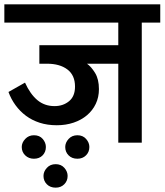

<svg xmlns="http://www.w3.org/2000/svg" viewBox="-30 -656 757 883"><path d="M370 -363Q389 -350 407 -321Q425 -292 425 -246Q425 -209 410.5 -178.5Q396 -148 370 -126Q344 -104 308.5 -92Q273 -80 231 -80Q188 -80 152.5 -91.5Q117 -103 89.5 -123.5Q62 -144 41.5 -172Q21 -200 9 -233L85 -276Q109 -223 142 -195.5Q175 -168 221 -168Q260 -168 287.5 -190.5Q315 -213 315 -258Q315 -310 280 -336.5Q245 -363 186 -363H151V-448H514V-552H-10V-636H707V-552H622V0H514V-363ZM170 153Q170 133 185.5 116Q201 99 226 99Q251 99 266 116Q281 133 281 153Q281 176 265.5 191.5Q250 207 226 207Q201 207 185.5 191.5Q170 176 170 153ZM70 20Q70 0 86 -17Q102 -34 126 -34Q152 -34 166.5 -17Q181 0 181 20Q181 43 166 58.5Q151 74 126 74Q102 74 86 58.5Q70 43 70 20ZM270 20Q270 0 285.5 -17Q301 -34 326 -34Q351 -34 366 -17Q381 0 381 20Q381 43 365.5 58.5Q350 74 326 74Q301 74 285.5 58.5Q270 43 270 20Z"/></svg>

Font: Ek Mukta SemiBold
Style: Regular
Weight: 600
Designer: Girish Dalvi and Yashodeep Gholap
Foundry: Ek Type
Version: Version 2.538;PS 1.002;hotconv 16.6.51;makeotf.lib2.5.65220;